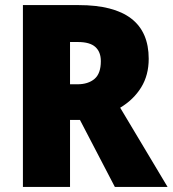

<svg xmlns="http://www.w3.org/2000/svg" viewBox="-20 -734 678 754"><path d="M289 -714Q564 -714 564 -503Q564 -439 534.5 -391Q505 -343 452 -311L638 0H431L294 -263H255V0H70V-714ZM286 -569H255V-403H284Q326 -403 351 -424Q376 -445 376 -494Q376 -530 354.5 -549.5Q333 -569 286 -569Z"/></svg>

Font: Noto Sans Tamil SemiCondensed Black
Style: Regular
Weight: 900
Width: 4
Designer: Jelle Bosma - Monotype Design Team
Foundry: Monotype Imaging Inc.
Version: Version 2.004; ttfautohint (v1.8.4.7-5d5b)